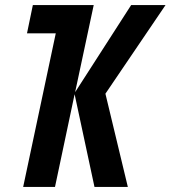

<svg xmlns="http://www.w3.org/2000/svg" viewBox="-20 -734 670 754"><path d="M71 0H196L273 -364L351 0H482L394 -366L630 -714H495L275 -372L348 -714H109L86 -603H199Z"/></svg>

Font: Noto Sans ExtraCondensed
Style: Bold Italic
Weight: 700
Width: 2
Italic angle: -12°
Designer: Monotype Design Team
Foundry: Monotype Imaging Inc.
Version: Version 2.013